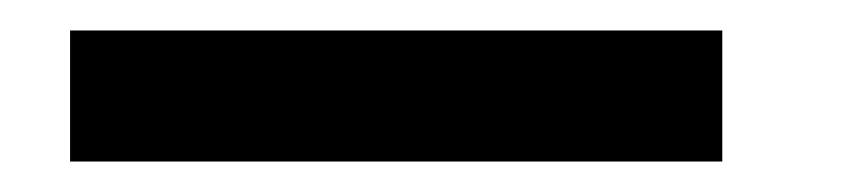

<svg xmlns="http://www.w3.org/2000/svg" viewBox="-20 -15 560 126"><path d="M454 5V91H26V5Z"/></svg>

Font: Panefresco 600wt
Style: Regular
Weight: 600
Designer: Campivisivi
Foundry: Campivisivi & Chank Co
Version: Version 1.001